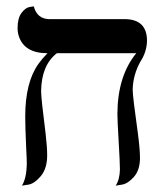

<svg xmlns="http://www.w3.org/2000/svg" viewBox="-20 -580 519 602"><path d="M396 -298.8Q396 -277.8 412.6 -159.7Q418.9 -111.3 418.9 -85Q418.9 -46.9 399.9 -25.4Q380.9 -3.9 361.8 -1L342.8 2Q355.5 -17.6 356 -48.8Q356 -69.8 352.1 -136Q348.1 -202.1 348.1 -223.1Q348.6 -341.3 407.2 -413.1H158.2Q109.9 -375.5 108.9 -293.9Q108.9 -272 123 -161.1Q127.9 -119.1 127.9 -92.8Q127.9 -51.8 107.9 -27.8Q87.9 -3.9 68.4 -1L48.8 2Q63.5 -21.5 64 -67.9Q64 -80.6 62 -118.7Q59.1 -181.6 59.1 -214.8Q59.1 -321.8 100.6 -379.9Q113.3 -397.5 128.9 -413.1Q55.7 -413.1 38.6 -467.8Q34.7 -480.5 35.2 -494.1Q35.2 -522.9 47.6 -539.6Q60.1 -556.2 73.2 -558.1L85.9 -560.1Q96.2 -521 133.8 -520H374Q439.9 -518.1 440.9 -454.1Q440.9 -418.5 420.4 -387.2Q397 -345.2 396 -298.8Z"/></svg>

Font: Linux Biolinum O
Style: Regular
Weight: 400
Designer: Philipp H. Poll
Foundry: Philipp H. Poll
Version: Version 1.0.4